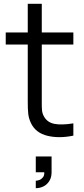

<svg xmlns="http://www.w3.org/2000/svg" viewBox="-20 -710 440 1005"><path d="M167.3 236Q175.5 236 186.2 232Q196.8 228 204.8 218.1Q212.7 208.2 211.7 191.7H167.3V109H250V191.7Q250 218.5 238.2 237.3Q226.5 256.2 207.7 265.6Q188.8 275 167.3 275ZM364 0Q289 15.5 228.3 0.8Q167.7 -13.8 142.7 -64.3Q130.8 -88.8 127.9 -113.8Q125 -138.8 125.3 -181.5V-195.7V-690H198.7V-198.3V-182.3Q198.2 -149.8 199.9 -132.6Q201.7 -115.3 209.7 -101.3Q226.8 -69.3 264.2 -61.8Q301.5 -54.3 364 -64.3ZM10 -477V-540H364V-477Z"/></svg>

Font: Manrope
Style: Regular
Weight: 400
Designer: Mikhail Sharanda
Foundry: Mikhail Sharanda
Version: Version 4.503